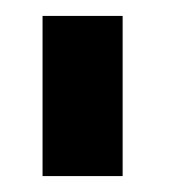

<svg xmlns="http://www.w3.org/2000/svg" viewBox="-20 -620 240 240"><path d="M33.2 -399.9V-600.1H133.3V-399.9Z"/></svg>

Font: Malkor
Style: Bold
Weight: 700
Version: Version 1.3